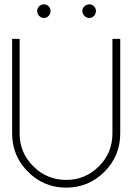

<svg xmlns="http://www.w3.org/2000/svg" viewBox="-20 -859 611 888"><path d="M393.1 -838.9Q405.8 -838.9 414.8 -829.8Q423.8 -820.8 423.8 -808.1Q423.8 -794.9 414.8 -785.4Q405.8 -775.9 393.1 -775.9Q380.4 -775.9 370.6 -785.6Q360.8 -795.4 360.8 -808.1Q360.8 -820.8 370.4 -829.8Q379.9 -838.9 393.1 -838.9ZM213.9 -808.1Q213.9 -794.9 204.8 -785.4Q195.8 -775.9 183.1 -775.9Q170.4 -775.9 161.1 -785.6Q151.9 -795.4 151.9 -808.1Q151.9 -820.8 161.1 -829.8Q170.4 -838.9 183.1 -838.9Q195.8 -838.9 204.8 -829.8Q213.9 -820.8 213.9 -808.1ZM536.1 -241.2Q536.1 -137.7 462.9 -64.5Q389.6 8.8 286.1 8.8Q182.6 8.8 109.4 -64.5Q36.1 -137.7 36.1 -241.2V-679.2H70.8V-241.2Q70.8 -152.8 134 -89.8Q197.3 -26.9 286.1 -26.9Q374.5 -26.9 437.3 -89.6Q500 -152.3 500 -241.2V-679.2H536.1Z"/></svg>

Font: RawengulkSans
Style: Regular
Weight: 500
Designer: gluk (gluksza@wp.pl)
Foundry: gluk (gluksza@wp.pl)
Version: Version 0.94